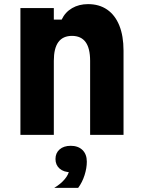

<svg xmlns="http://www.w3.org/2000/svg" viewBox="-20 -654 690 931"><path d="M79 0V-615H241V-559H279Q296 -595 329.5 -614.5Q363 -634 407 -634Q461 -634 499.5 -607.5Q538 -581 558.5 -530.5Q579 -480 579 -408V0H417V-359Q417 -420 395 -450Q373 -480 329 -480Q285 -480 263 -450Q241 -420 241 -359V0ZM323 181Q289 181 269 163.5Q249 146 249 117Q249 88 269 70.5Q289 53 323 53Q357 53 377 71Q397 89 397 117Q397 146 377 163.5Q357 181 323 181ZM243 257Q276 237 295 213.5Q314 190 315 171L323 53Q359 53 380 73.5Q401 94 401 130Q401 161 390 195.5Q379 230 359 257Z"/></svg>

Font: Martian Mono SemiCondensed
Style: Bold
Weight: 700
Width: 4
Designer: Roman Shamin
Foundry: Evil Martians
Version: Version 1.000